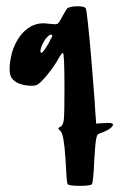

<svg xmlns="http://www.w3.org/2000/svg" viewBox="-20 -526 391 615"><path d="M194.3 -498Q200.2 -504.9 225.6 -505.9Q227.5 -505.9 228.5 -505.9Q251 -505.9 254.9 -499Q256.8 -496.1 261.7 -451.2Q266.6 -406.2 272.5 -336.9Q278.3 -268.6 283.2 -202.1Q284.2 -177.7 288.1 -129.9Q294.9 -130.9 316.4 -131.8Q341.8 -133.8 341.8 -127Q341.8 -126 341.8 -126Q341.8 -125 340.8 -123Q332 -109.4 296.9 -97.7Q291 -96.7 288.1 -81.1Q285.2 -66.4 282.2 -18.6Q279.3 55.7 274.4 63.5Q271.5 69.3 235.4 69.3Q200.2 69.3 196.3 63.5Q193.4 57.6 189.5 -19.5Q184.6 -96.7 173.8 -106.4Q167 -112.3 167 -114.3Q167 -117.2 174.8 -121.1Q182.6 -125 184.6 -144.5Q186.5 -165 186.5 -241.2Q186.5 -356.4 181.6 -356.4Q176.8 -356.4 162.1 -329.1Q144.5 -300.8 123 -276.4Q105.5 -256.8 97.7 -253.9Q89.8 -250 68.4 -252Q26.4 -256.8 14.6 -281.2Q10.7 -291 10.7 -306.6Q10.7 -327.1 18.6 -358.4Q34.2 -407.2 64.5 -431.6Q94.7 -456.1 133.8 -450.2Q158.2 -447.3 163.1 -449.2Q168.9 -452.1 176.8 -467.8Q188.5 -489.3 194.3 -498ZM147.5 -410.2Q147.5 -415 143.6 -415Q142.6 -415 142.6 -415Q139.6 -415 133.8 -410.2Q130.9 -406.2 125 -400.4Q109.4 -375 109.4 -362.3Q109.4 -360.4 110.4 -358.4Q111.3 -356.4 112.3 -356.4Q114.3 -356.4 120.1 -363.3Q126 -371.1 131.8 -380.9Q137.7 -389.6 141.6 -399.4Q147.5 -408.2 147.5 -410.2Z"/></svg>

Font: CillaFHscript
Style: Medium
Weight: 400
Designer: Cecilia Bingert
Version: Version 001.000